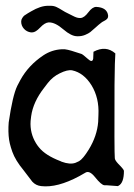

<svg xmlns="http://www.w3.org/2000/svg" viewBox="-20 -663 474 677"><path d="M158.2 -642.6Q169.9 -642.6 179.2 -638.2Q188.5 -633.8 199.2 -627Q210 -620.1 218.8 -616.2Q221.7 -615.2 236.3 -607.4Q251 -599.6 259.8 -599.6H264.6Q277.3 -600.6 291.5 -619.6Q305.7 -638.7 319.3 -638.7Q358.4 -636.7 361.3 -607.4V-606.4Q361.3 -600.6 357.9 -596.7Q354.5 -592.8 346.7 -588.9Q338.9 -585 335.9 -582Q329.1 -577.1 316.9 -565.9Q304.7 -554.7 298.3 -549.8Q292 -544.9 280.3 -540Q268.6 -535.2 255.9 -535.2H252Q231.4 -535.2 203.1 -559.6Q174.8 -584 153.3 -584H151.4Q137.7 -583 121.6 -565.9Q105.5 -548.8 93.8 -548.8H88.9Q74.2 -550.8 64.5 -561.5Q54.7 -572.3 54.7 -586.9Q54.7 -593.8 58.6 -599.6Q62.5 -605.5 65.4 -607.9Q68.4 -610.4 78.1 -616.2Q87.9 -622.1 89.8 -623Q123 -642.6 149.4 -642.6ZM234.4 -415Q275.4 -406.2 302.7 -362.3Q330.1 -317.4 327.1 -257.8L326.2 -233.4Q322.3 -183.6 293 -135.7Q272.5 -102.5 258.8 -94.7L246.1 -88.9Q226.6 -82 197.3 -92.8L193.4 -94.7Q139.6 -115.2 117.2 -143.6Q112.3 -149.4 107.4 -157.2Q85 -193.4 87.9 -236.3Q88.9 -244.1 89.8 -252.9Q96.7 -303.7 135.7 -353.5Q140.6 -360.4 148.4 -370.1Q166 -392.6 190.4 -404.3Q217.8 -418 234.4 -415ZM309.6 -480.5Q309.6 -480.5 308.6 -456.1Q305.7 -440.4 290 -455.1Q272.5 -470.7 267.6 -472.7Q219.7 -488.3 219.7 -487.3Q209 -490.2 197.3 -489.3Q162.1 -487.3 132.8 -467.8Q80.1 -432.6 51.8 -380.9L41 -360.4Q24.4 -326.2 10.7 -231.4Q9.8 -224.6 9.8 -215.8Q8.8 -181.6 14.6 -157.2Q17.6 -144.5 23.4 -127.9Q34.2 -97.7 62.5 -63.5L93.8 -22.5Q106.4 -8.8 125 -6.8Q181.6 0 259.8 -42Q272.5 -48.8 280.3 -53.7Q294.9 -63.5 314.5 -39.1Q337.9 -9.8 348.6 -9.8Q351.6 -9.8 355.5 -9.8L395.5 -6.8L397.5 -7.8Q417 -17.6 417 -60.5Q417 -65.4 396.5 -85.9Q384.8 -98.6 384.8 -105.5Q382.8 -125 383.8 -364.3Q384.8 -455.1 386.7 -474.6Q353.5 -503.9 309.6 -480.5Z"/></svg>

Font: LPEducational
Style: Medium
Weight: 500
Designer: Based on Essays1743, by John Stracke, which says:

Based on the typeface in a 1743 English translation of the essays of 
Version: Version 001.204